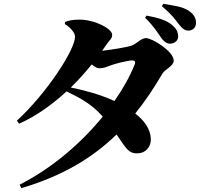

<svg xmlns="http://www.w3.org/2000/svg" viewBox="-20 -889 1040 998"><path d="M866 -662C891 -664 908 -681 906 -702C904 -725 897 -740 876 -758C844 -786 794 -798 742 -808L734 -797C782 -750 799 -719 819 -691C834 -670 850 -661 866 -662ZM961 -730C984 -731 1000 -748 999 -773C998 -798 985 -817 961 -833C929 -854 891 -859 829 -869L821 -857C877 -810 891 -787 908 -765C926 -742 940 -729 961 -730ZM68 -262 79 -246C170 -286 253 -347 326 -414C395 -380 455 -350 514 -283C402 -145 251 -15 82 71L91 89C304 26 459 -67 586 -190C635 -119 647 -90 696 -92C736 -93 766 -124 764 -169C761 -221 729 -263 683 -299C734 -362 780 -431 824 -506C838 -530 883 -545 883 -574C883 -622 771 -691 739 -691C714 -691 691 -663 667 -653C645 -644 556 -630 511 -625L533 -657C551 -684 563 -686 563 -709C563 -739 474 -787 393 -787C356 -787 338 -782 318 -775L317 -764C348 -745 370 -718 370 -698C370 -630 221 -402 68 -262ZM575 -364C497 -400 405 -423 348 -434C388 -473 424 -514 457 -554C472 -542 485 -534 495 -534C517 -534 531 -540 552 -548C577 -558 646 -575 667 -575C680 -575 686 -569 680 -554C656 -493 620 -429 575 -364Z"/></svg>

Font: GenKiMin2 TW H
Style: Regular
Weight: 900
Version: Version 2.100;PS 2.1;hotconv 16.6.51;makeotf.lib2.5.65220 DE